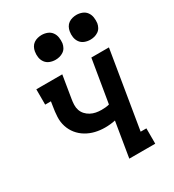

<svg xmlns="http://www.w3.org/2000/svg" viewBox="-182 -853 863 955"><g transform="rotate(-30 250.0 -375.5)"><path d="M277 0 310 -200Q296 -197 281 -195.5Q266 -194 251 -194Q222 -194 195 -200.5Q168 -207 144.5 -221Q121 -235 104 -256Q87 -277 78.5 -303.5Q70 -330 71.5 -359Q73 -388 78 -416L82 -442H49V-530H198Q193 -498 187.5 -466Q182 -434 177 -402Q174 -385 173.5 -368.5Q173 -352 178 -337.5Q183 -323 193.5 -311.5Q204 -300 218 -292.5Q232 -285 247.5 -282Q263 -279 279 -279Q291 -279 302 -280Q313 -281 324 -284L365 -530H466L393 -88H426V0ZM406 -609Q389 -609 373.5 -615Q358 -621 348.5 -634Q339 -647 336.5 -663.5Q334 -680 337 -697Q339 -709 345 -720Q351 -731 361 -738Q371 -745 383 -748Q395 -751 406 -751Q423 -751 438.5 -745Q454 -739 463.5 -726Q473 -713 475.5 -696.5Q478 -680 476 -663Q474 -651 468 -640Q462 -629 451.5 -622Q441 -615 429.5 -612Q418 -609 406 -609ZM206 -609Q189 -609 173.5 -615Q158 -621 148.5 -634Q139 -647 136.5 -663.5Q134 -680 137 -697Q139 -709 145 -720Q151 -731 161 -738Q171 -745 183 -748Q195 -751 206 -751Q223 -751 238.5 -745Q254 -739 263.5 -726Q273 -713 275.5 -696.5Q278 -680 276 -663Q274 -651 268 -640Q262 -629 251.5 -622Q241 -615 229.5 -612Q218 -609 206 -609Z"/></g></svg>

Font: Iosevka Slab Semibold
Style: Italic
Weight: 600
Italic angle: -9°
Monospace: yes
Designer: Belleve Invis
Foundry: Belleve Invis
Version: Version 11.1.1; ttfautohint (v1.8.3)